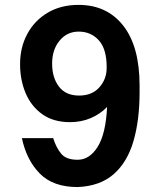

<svg xmlns="http://www.w3.org/2000/svg" viewBox="-20 -757 660 789"><path d="M198.5 -189.3Q210.9 -149.9 231.7 -125Q252.5 -100.1 300.1 -100.5Q348.4 -100.9 381.6 -154.1Q414.8 -207.4 420.1 -317.5Q392 -288.4 353 -271.7Q313.9 -255 267.8 -255Q199.6 -255 153.9 -287.5Q108.3 -320 85.4 -374.1Q62.5 -428.3 62.5 -493.6Q62.5 -562.5 92.2 -617.5Q121.8 -672.6 175.8 -704.7Q229.8 -736.9 302.9 -736.9Q419.4 -736.9 486.5 -651.5Q553.6 -566.1 553.6 -405.2V-378.2Q553.6 -263.1 528.4 -176.8Q503.2 -90.6 447.3 -41.4Q391.3 7.8 299 11.7Q198.2 11.7 143.5 -43.9Q88.8 -99.4 70 -189.3ZM194.2 -495.4Q194.2 -438.2 222.1 -401.3Q250 -364.3 305 -364.3Q358.3 -364.3 388.3 -398.1Q418.3 -431.8 418.3 -478V-481.5Q418.3 -555.8 386 -591.4Q353.7 -627.1 303.3 -627.1Q255.7 -627.1 225 -590.2Q194.2 -553.3 194.2 -495.4Z"/></svg>

Font: Interface
Style: Bold
Weight: 700
Designer: Rasmus Andersson
Foundry: rsms
Version: Version 1.8